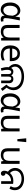

<svg xmlns="http://www.w3.org/2000/svg" viewBox="2378 -3148 782 5579"><g transform="rotate(90 2769.5 -358.0)"><path d="M260 13Q199 13 152 -18.5Q105 -50 78.5 -111.5Q52 -173 52 -262Q52 -356 85 -421.5Q118 -487 172.5 -522Q227 -557 290 -557Q324 -557 356.5 -543Q389 -529 415.5 -497.5Q442 -466 457 -414H460L483 -543H573Q562 -490 550.5 -431Q539 -372 528.5 -314.5Q518 -257 511.5 -206.5Q505 -156 505 -119Q505 -92 520.5 -77.5Q536 -63 559 -63Q568 -63 578 -65Q588 -67 596 -71L609 -1Q598 4 581 8.5Q564 13 540 13Q492 13 462.5 -13.5Q433 -40 433 -97H429Q367 13 260 13ZM279 -64Q315 -64 347.5 -86.5Q380 -109 402 -147.5Q424 -186 427 -232L436 -335Q424 -379 408.5 -407.5Q393 -436 375 -452Q357 -468 337.5 -474Q318 -480 299 -480Q260 -480 225 -455.5Q190 -431 168 -383Q146 -335 146 -263Q146 -168 181.5 -116Q217 -64 279 -64Z M1158 -536V0H1086L1073 -71H1069Q1052 -43 1025 -25Q998 -7 966 1.5Q934 10 899 10Q835 10 791.5 -10.5Q748 -31 726 -74Q704 -117 704 -185V-536H793V-191Q793 -127 822 -95Q851 -63 912 -63Q972 -63 1006.5 -85.5Q1041 -108 1055.5 -151.5Q1070 -195 1070 -257V-536Z M1535 -546Q1604 -546 1653.5 -516Q1703 -486 1729.5 -431.5Q1756 -377 1756 -304V-251H1389Q1391 -160 1435.5 -112.5Q1480 -65 1560 -65Q1611 -65 1650.5 -74.5Q1690 -84 1732 -102V-25Q1691 -7 1651 1.5Q1611 10 1556 10Q1480 10 1421.5 -21Q1363 -52 1330.5 -113.5Q1298 -175 1298 -264Q1298 -352 1327.5 -415Q1357 -478 1410.5 -512Q1464 -546 1535 -546ZM1534 -474Q1471 -474 1434.5 -433.5Q1398 -393 1391 -321H1664Q1664 -367 1650 -401Q1636 -435 1607.5 -454.5Q1579 -474 1534 -474Z M2438 -154Q2483 -197 2502 -244.5Q2521 -292 2521 -341Q2521 -404 2496 -451.5Q2471 -499 2427 -530.5Q2383 -562 2325 -577.5Q2267 -593 2201 -593Q2141 -593 2089.5 -581Q2038 -569 1998.5 -544.5Q1959 -520 1937 -484.5Q1915 -449 1915 -402Q1915 -365 1931.5 -329Q1948 -293 1985 -258L1959 -201Q1896 -248 1867.5 -300.5Q1839 -353 1839 -409Q1839 -471 1866.5 -519Q1894 -567 1943.5 -599.5Q1993 -632 2060 -649Q2127 -666 2206 -666Q2287 -666 2358.5 -646Q2430 -626 2484.5 -587.5Q2539 -549 2569.5 -492.5Q2600 -436 2600 -362Q2600 -298 2574.5 -238Q2549 -178 2493 -123L2507 -184L2622 -39L2558 9ZM1964 9Q1949 -35 1939.5 -84.5Q1930 -134 1930 -179Q1930 -235 1946.5 -274.5Q1963 -314 1993 -334.5Q2023 -355 2063 -355Q2110 -355 2143 -327Q2176 -299 2181 -243H2159Q2163 -286 2179.5 -310.5Q2196 -335 2221.5 -345Q2247 -355 2276 -355Q2332 -355 2365 -321Q2398 -287 2398 -227V0H2320V-220Q2320 -227 2318.5 -239Q2317 -251 2311.5 -263.5Q2306 -276 2294.5 -285Q2283 -294 2263 -294Q2235 -294 2220.5 -273Q2206 -252 2206 -214V0H2132V-210Q2132 -253 2116.5 -273.5Q2101 -294 2074 -294Q2044 -294 2026 -264.5Q2008 -235 2008 -175Q2008 -150 2011.5 -121.5Q2015 -93 2021.5 -64.5Q2028 -36 2036 -9L1964 9Z M2900 13Q2839 13 2792 -18.5Q2745 -50 2718.5 -111.5Q2692 -173 2692 -262Q2692 -356 2725 -421.5Q2758 -487 2812.5 -522Q2867 -557 2930 -557Q2964 -557 2996.5 -543Q3029 -529 3055.5 -497.5Q3082 -466 3097 -414H3100L3123 -543H3213Q3202 -490 3190.5 -431Q3179 -372 3168.5 -314.5Q3158 -257 3151.5 -206.5Q3145 -156 3145 -119Q3145 -92 3160.5 -77.5Q3176 -63 3199 -63Q3208 -63 3218 -65Q3228 -67 3236 -71L3249 -1Q3238 4 3221 8.5Q3204 13 3180 13Q3132 13 3102.5 -13.5Q3073 -40 3073 -97H3069Q3007 13 2900 13ZM2919 -64Q2955 -64 2987.5 -86.5Q3020 -109 3042 -147.5Q3064 -186 3067 -232L3076 -335Q3064 -379 3048.5 -407.5Q3033 -436 3015 -452Q2997 -468 2977.5 -474Q2958 -480 2939 -480Q2900 -480 2865 -455.5Q2830 -431 2808 -383Q2786 -335 2786 -263Q2786 -168 2821.5 -116Q2857 -64 2919 -64Z M3798 -536V0H3726L3713 -71H3709Q3692 -43 3665 -25Q3638 -7 3606 1.5Q3574 10 3539 10Q3475 10 3431.5 -10.5Q3388 -31 3366 -74Q3344 -117 3344 -185V-536H3433V-191Q3433 -127 3462 -95Q3491 -63 3552 -63Q3612 -63 3646.5 -85.5Q3681 -108 3695.5 -151.5Q3710 -195 3710 -257V-536Z M4023 -471 3998 -729H4109L4084 -471Z M4742 -536V0H4670L4657 -71H4653Q4636 -43 4609 -25Q4582 -7 4550 1.5Q4518 10 4483 10Q4419 10 4375.5 -10.5Q4332 -31 4310 -74Q4288 -117 4288 -185V-536H4377V-191Q4377 -127 4406 -95Q4435 -63 4496 -63Q4556 -63 4590.5 -85.5Q4625 -108 4639.5 -151.5Q4654 -195 4654 -257V-536Z M4994 -182Q4929 -217 4894 -277.5Q4859 -338 4859 -409Q4859 -472 4885 -520Q4911 -568 4955.5 -600.5Q5000 -633 5057 -649.5Q5114 -666 5177 -666Q5242 -666 5301.5 -649Q5361 -632 5407 -598.5Q5453 -565 5479.5 -515.5Q5506 -466 5506 -401Q5506 -355 5494 -315Q5482 -275 5459 -241L5390 -276Q5407 -302 5417 -333Q5427 -364 5427 -399Q5427 -447 5406 -483.5Q5385 -520 5349.5 -544.5Q5314 -569 5269 -581Q5224 -593 5176 -593Q5128 -593 5085 -581Q5042 -569 5009.5 -545Q4977 -521 4958 -485.5Q4939 -450 4939 -404Q4939 -355 4962 -312Q4985 -269 5028 -243L4994 -182ZM5019 8Q4997 8 4979 -4Q4961 -16 4950.5 -38.5Q4940 -61 4940 -92Q4940 -136 4960 -182Q4980 -228 5017.5 -267Q5055 -306 5109.5 -330Q5164 -354 5233 -354Q5255 -354 5279.5 -352Q5304 -350 5323 -346V0H5245V-310L5290 -283Q5275 -286 5261.5 -287Q5248 -288 5236 -288Q5186 -288 5144.5 -270Q5103 -252 5073.5 -222.5Q5044 -193 5028 -156.5Q5012 -120 5012 -84Q5012 -69 5019 -56.5Q5026 -44 5034 -33L4976 -96Q4978 -106 4984.5 -112Q4991 -118 5000 -121Q5009 -124 5018 -124Q5040 -124 5055.5 -114.5Q5071 -105 5079.5 -89.5Q5088 -74 5088 -57Q5088 -38 5079 -23.5Q5070 -9 5054.5 -0.5Q5039 8 5019 8Z"/></g></svg>

Font: loriya25
Style: Book
Weight: 400
Designer: Jelle Bosma - Monotype Design Team
Foundry: Monotype Imaging Inc.
Version: Version 2.003